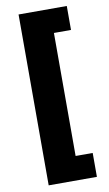

<svg xmlns="http://www.w3.org/2000/svg" viewBox="-99 -820 572 1005"><g transform="rotate(-10 187.0 -317.0)"><path d="M75.2 137.7V-770.5H331.5V-643.1H240.7V10.7H331.5V137.7Z"/></g></svg>

Font: Inter 18pt ExtraBold
Style: Regular
Weight: 800
Designer: Rasmus Andersson
Foundry: rsms
Version: Version 4.001;git-66647c0bb